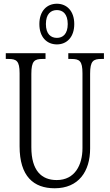

<svg xmlns="http://www.w3.org/2000/svg" viewBox="-20 -999 589 1029"><path d="M285 -761C337 -761 378 -799 378 -870C378 -941 337 -979 285 -979C232 -979 191 -941 191 -870C191 -799 232 -761 285 -761ZM285 -796C253 -796 226 -816 226 -870C226 -925 253 -945 285 -945C316 -945 343 -925 343 -870C343 -816 316 -796 285 -796ZM273 10C401 10 463 -80 463 -203V-604C463 -673 480 -683 524 -683H537V-714H346V-683H362C406 -683 422 -673 422 -606V-205C422 -116 382 -34 284 -34C203 -34 148 -84 148 -210V-603C148 -673 165 -683 208 -683H224V-714H11V-683H25C68 -683 85 -673 85 -607V-215C85 -54 160 10 273 10Z"/></svg>

Font: Noto Serif Thai ExtraCondensed Light
Style: Regular
Weight: 300
Width: 2
Designer: Monotype Design Team
Foundry: Monotype Imaging Inc.
Version: Version 2.002